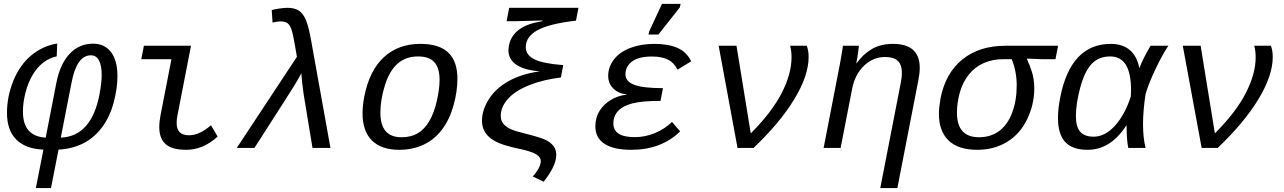

<svg xmlns="http://www.w3.org/2000/svg" viewBox="-20 -765 6641 993"><path d="M243.7 207.5H165.5L204.6 8.8Q111.8 4.9 64 -43.5Q16.1 -91.8 16.1 -181.2Q16.1 -265.6 48.8 -346.7Q81.5 -427.7 140.4 -477.5Q199.2 -527.3 275.9 -540L273.4 -473.6Q234.4 -465.3 202.9 -440.7Q171.4 -416 148.2 -376.5Q125 -336.9 111.8 -285.9Q98.6 -234.9 98.6 -187.5Q98.6 -60.1 216.3 -53.2L271.5 -336.4Q290.5 -433.6 339.8 -486.3Q389.2 -539.1 460.9 -539.1Q521 -539.1 554.2 -495.6Q587.4 -452.1 587.4 -371.1Q587.4 -307.1 567.6 -233.9Q547.9 -160.6 508.3 -107.2Q468.8 -53.7 411.9 -24.4Q355 4.9 282.7 8.8ZM505.9 -377Q505.9 -425.8 491.9 -452.4Q478 -479 450.2 -479Q377 -479 350.1 -337.9L294.4 -53.2Q452.6 -59.6 494.6 -276.9Q505.9 -336.9 505.9 -377Z M893.6 -129.9Q893.6 -96.2 909.7 -80.8Q925.8 -65.4 958 -65.4Q1011.2 -65.4 1071.3 -117.2L1105.5 -58.6Q1030.8 9.8 942.9 9.8Q869.6 9.8 836.7 -19.5Q803.7 -48.8 803.7 -107.9Q803.7 -134.8 810.5 -170.4L866.7 -459H710.9L724.1 -528.3H967.8L897.9 -168.9Q893.6 -147 893.6 -129.9Z M1515.6 -471.2 1507.3 -519.5Q1495.6 -588.9 1487.5 -612.3Q1479.5 -635.7 1467 -645Q1454.6 -654.3 1430.2 -654.3Q1414.6 -654.3 1389.6 -648.4L1385.3 -712.9Q1397.9 -716.8 1423.8 -720.7Q1449.7 -724.6 1465.8 -724.6Q1502.9 -724.6 1524.9 -710.4Q1546.9 -696.3 1561.3 -663.6Q1575.7 -630.9 1588.9 -557.1L1689 0H1596.2L1549.8 -281.7Q1540 -352.1 1538.6 -386.2Q1524.4 -358.9 1500 -319.1Q1475.6 -279.3 1295.9 0H1204.6Z M2044.4 9.8Q1952.6 9.8 1903.8 -38.3Q1855 -86.4 1855 -179.2Q1855 -217.8 1863.8 -264.6Q1890.6 -400.9 1965.6 -469.5Q2040.5 -538.1 2153.8 -538.1Q2251 -538.1 2298.3 -493.2Q2345.7 -448.2 2345.7 -357.4Q2345.7 -291.5 2325.2 -218.5Q2304.7 -145.5 2265.1 -93.8Q2225.6 -42 2169.4 -16.1Q2113.3 9.8 2044.4 9.8ZM2253.4 -351.6Q2253.4 -412.6 2226.8 -442.9Q2200.2 -473.1 2142.6 -473.1Q2078.1 -473.1 2035.9 -435.5Q1993.7 -397.9 1970.5 -323.2Q1947.3 -248.5 1947.3 -182.1Q1947.3 -55.2 2056.2 -55.2Q2105.5 -55.2 2140.1 -75.4Q2174.8 -95.7 2200 -138.2Q2225.1 -180.7 2239.3 -243.4Q2253.4 -306.2 2253.4 -351.6Z M2769 -396.5Q2693.4 -401.9 2651.4 -429.7Q2609.4 -457.5 2609.4 -505.9L2611.8 -528.3Q2621.6 -579.6 2663.6 -611.3Q2705.6 -643.1 2784.7 -655.3L2785.2 -659.2L2771.5 -658.7L2646 -655.3H2600.1L2613.3 -724.6H2971.7L2959 -658.2Q2819.8 -642.1 2759.5 -608.6Q2699.2 -575.2 2699.2 -520.5Q2699.2 -481.4 2742.4 -459Q2785.6 -436.5 2893.1 -428.2L2880.9 -364.3Q2790.5 -353.5 2717.3 -324.5Q2644 -295.4 2606.9 -253.4Q2569.8 -211.4 2569.8 -165.5Q2569.8 -134.8 2593.3 -114.5Q2616.7 -94.2 2664.6 -82.5L2716.8 -68.8Q2782.7 -51.8 2806.2 -39.3Q2829.6 -26.9 2843.3 -8.8Q2856.9 9.3 2856.9 36.1Q2856.9 66.9 2838.6 103.3Q2820.3 139.6 2791.5 174.8L2735.4 147.5Q2753.9 127.4 2765.4 106Q2776.9 84.5 2776.9 69.3Q2776.9 46.4 2749.8 31.2Q2722.7 16.1 2657.2 2.9Q2590.3 -12.2 2560.1 -25.4Q2529.8 -38.6 2511.2 -54.9Q2492.7 -71.3 2482.7 -92.5Q2472.7 -113.8 2472.7 -140.6Q2472.7 -195.3 2508.1 -251.7Q2543.5 -308.1 2610.6 -345.5Q2677.7 -382.8 2768.6 -395.5Z M3263.2 -55.7Q3315.9 -55.7 3366.5 -76.4Q3417 -97.2 3455.6 -134.3L3497.6 -85.4Q3399.9 9.8 3244.6 9.8Q3153.8 9.8 3106.4 -21.2Q3059.1 -52.2 3059.1 -111.3Q3059.1 -157.2 3081.3 -192.4Q3103.5 -227.5 3141.4 -249.5Q3179.2 -271.5 3222.2 -275.4V-276.4Q3177.7 -281.2 3151.6 -307.6Q3125.5 -334 3125.5 -373Q3125.5 -418 3155 -457Q3184.6 -496.1 3239.7 -517.1Q3294.9 -538.1 3364.3 -538.1Q3436.5 -538.1 3484.1 -517.1Q3531.7 -496.1 3554.7 -447.8L3483.9 -404.8Q3467.8 -439.5 3435.5 -456.1Q3403.3 -472.7 3352.1 -472.7Q3283.2 -472.7 3249 -447Q3214.8 -421.4 3214.8 -380.4Q3214.8 -344.2 3259.5 -326.7Q3304.2 -309.1 3408.7 -309.1L3396 -243.2Q3302.2 -243.2 3252.4 -230.7Q3202.6 -218.3 3177.5 -191.9Q3152.3 -165.5 3152.3 -126.5Q3152.3 -55.7 3263.2 -55.7ZM3334 -586.4 3337.4 -602.5 3403.8 -745.1H3500L3496.1 -727.1L3385.3 -586.4Z M3877.4 0H3794.4L3696.8 -528.3H3789.1L3862.8 -75.2Q3971.2 -183.6 4022.5 -283.2Q4073.7 -382.8 4073.7 -469.2Q4073.7 -501 4066.4 -528.3H4152.8Q4162.1 -501.5 4162.1 -470.7Q4162.1 -373.5 4087.4 -251Q4012.7 -128.4 3877.4 0Z M4532.7 207.5 4639.2 -339.4Q4644.5 -367.7 4644.5 -387.2Q4644.5 -430.2 4623.3 -450.2Q4602.1 -470.2 4557.1 -470.2Q4496.6 -470.2 4449.5 -426Q4402.3 -381.8 4387.2 -306.2L4327.6 0H4239.7L4320.3 -415.5Q4323.7 -432.1 4326.9 -450.4Q4330.1 -468.8 4332.8 -485.1Q4335.4 -501.5 4337.4 -513.2Q4339.4 -524.9 4339.4 -528.3H4422.4Q4422.4 -525.4 4418.2 -495.4Q4414.1 -465.3 4408.7 -438H4410.2Q4443.4 -484.4 4488.8 -511.2Q4534.2 -538.1 4598.6 -538.1Q4736.8 -538.1 4736.8 -414.1Q4736.8 -386.2 4730 -352.1L4621.1 207.5Z M5034.7 9.8Q4935.1 9.8 4885.5 -38.8Q4835.9 -87.4 4835.9 -176.3Q4835.9 -209 4844.2 -255.9Q4869.6 -386.2 4957 -457.3Q5044.4 -528.3 5179.2 -528.3H5452.1L5439 -459H5363.3L5291.5 -461.9L5291 -460Q5305.7 -428.7 5317.4 -391.6Q5329.1 -354.5 5329.1 -307.1Q5329.1 -225.1 5292.5 -148.7Q5255.9 -72.3 5188.5 -31.2Q5121.1 9.8 5034.7 9.8ZM5238.3 -323.2Q5238.3 -395 5212.4 -459H5168.9Q5113.8 -459 5068.1 -439Q5022.5 -418.9 4990.7 -379.4Q4959 -339.8 4944.1 -286.6Q4929.2 -233.4 4929.2 -182.1Q4929.2 -55.2 5043.5 -55.2Q5103.5 -55.2 5147.2 -87.2Q5190.9 -119.1 5214.6 -182.1Q5238.3 -245.1 5238.3 -323.2Z M5804.7 -115.7Q5724.1 9.8 5605 9.8Q5526.4 9.8 5489 -30.8Q5451.7 -71.3 5451.7 -154.8Q5451.7 -201.7 5463.4 -261.7Q5518.1 -538.1 5725.1 -538.1Q5785.2 -538.1 5823 -506.3Q5860.8 -474.6 5872.1 -413.6H5873Q5892.6 -464.8 5930.7 -528.3H6022.5Q5992.2 -482.9 5957 -409.7Q5921.9 -336.4 5904.8 -278.8Q5891.6 -192.4 5891.6 -124.5Q5891.6 -51.8 5904.8 0H5815.4Q5806.6 -41 5806.6 -115.7ZM5544.4 -165.5Q5544.4 -109.4 5566.7 -83.7Q5588.9 -58.1 5636.2 -58.1Q5694.8 -58.1 5746.3 -114.7Q5797.9 -171.4 5828.6 -266.6L5829.6 -299.3Q5829.6 -473.1 5722.2 -473.1Q5662.6 -473.1 5626 -434.6Q5589.4 -396 5566.9 -312Q5544.4 -228 5544.4 -165.5Z M6277.8 0H6194.8L6097.2 -528.3H6189.5L6263.2 -75.2Q6371.6 -183.6 6422.9 -283.2Q6474.1 -382.8 6474.1 -469.2Q6474.1 -501 6466.8 -528.3H6553.2Q6562.5 -501.5 6562.5 -470.7Q6562.5 -373.5 6487.8 -251Q6413.1 -128.4 6277.8 0Z"/></svg>

Font: Cousine
Style: Italic
Weight: 400
Italic angle: -12°
Monospace: yes
Designer: Steve Matteson
Foundry: Monotype Imaging Inc.
Version: Version 1.21